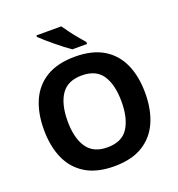

<svg xmlns="http://www.w3.org/2000/svg" viewBox="-163 -1067 1122 1211"><g transform="rotate(-20 398.0 -462.0)"><path d="M738 -358Q738 -247 701.5 -164.5Q665 -82 590 -36Q515 10 398 10Q282 10 206.5 -36Q131 -82 94.5 -165Q58 -248 58 -359Q58 -470 94.5 -552Q131 -634 206.5 -679.5Q282 -725 399 -725Q515 -725 590 -679.5Q665 -634 701.5 -551.5Q738 -469 738 -358ZM217 -358Q217 -246 260 -181.5Q303 -117 398 -117Q495 -117 537 -181.5Q579 -246 579 -358Q579 -471 537 -535Q495 -599 399 -599Q303 -599 260 -535Q217 -471 217 -358ZM384 -934Q399 -912 419.5 -884.5Q440 -857 461.5 -831.5Q483 -806 499 -787V-774H400Q381 -787 355.5 -806.5Q330 -826 303.5 -848Q277 -870 254 -890Q231 -910 217 -924V-934Z"/></g></svg>

Font: Noto Sans Tangsa
Style: Bold
Weight: 700
Version: Version 1.504